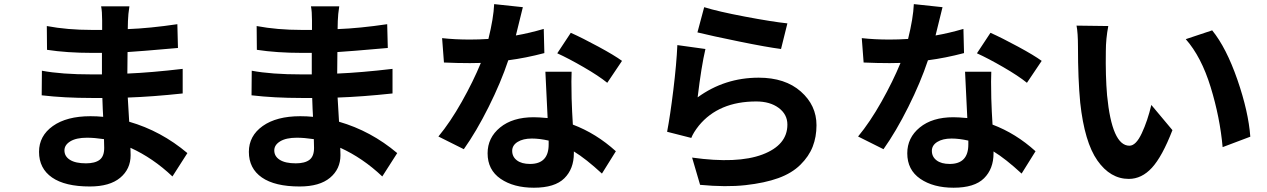

<svg xmlns="http://www.w3.org/2000/svg" viewBox="-20 -836 6040 915"><path d="M476.6 -130.9Q476.6 -156.2 475.6 -172.9Q429.7 -179.7 394.5 -179.7Q343.8 -179.7 315.4 -162.6Q287.1 -145.5 287.1 -119.1Q287.1 -90.8 313.5 -74.2Q339.8 -57.6 389.6 -57.6Q432.6 -57.6 454.6 -74.2Q476.6 -90.8 476.6 -130.9ZM873 -106.4 801.8 4.9Q709 -83 601.6 -131.8Q602.5 -119.1 602.5 -96.7Q602.5 -30.3 552.7 11.2Q502.9 52.7 408.2 52.7Q290 52.7 228 9.8Q166 -33.2 166 -112.3Q166 -188.5 231.9 -235.4Q297.9 -282.2 411.1 -282.2Q442.4 -282.2 471.7 -279.3Q469.7 -308.6 467.8 -369.1H417Q287.1 -369.1 178.7 -381.8L179.7 -499Q272.5 -481.4 418.9 -481.4H465.8V-584H418.9Q298.8 -584 204.1 -598.6L203.1 -711.9Q300.8 -693.4 418 -693.4H466.8V-738.3Q466.8 -782.2 461.9 -805.7H596.7Q590.8 -768.6 589.8 -736.3L588.9 -697.3Q693.4 -701.2 825.2 -720.7L828.1 -607.4Q639.6 -590.8 587.9 -587.9L586.9 -485.4Q701.2 -490.2 850.6 -507.8V-390.6Q705.1 -375 588.9 -371.1Q593.8 -287.1 595.7 -255.9Q748 -211.9 873 -106.4Z M1476.6 -130.9Q1476.6 -156.2 1475.6 -172.9Q1429.7 -179.7 1394.5 -179.7Q1343.8 -179.7 1315.4 -162.6Q1287.1 -145.5 1287.1 -119.1Q1287.1 -90.8 1313.5 -74.2Q1339.8 -57.6 1389.6 -57.6Q1432.6 -57.6 1454.6 -74.2Q1476.6 -90.8 1476.6 -130.9ZM1873 -106.4 1801.8 4.9Q1709 -83 1601.6 -131.8Q1602.5 -119.1 1602.5 -96.7Q1602.5 -30.3 1552.7 11.2Q1502.9 52.7 1408.2 52.7Q1290 52.7 1228 9.8Q1166 -33.2 1166 -112.3Q1166 -188.5 1231.9 -235.4Q1297.9 -282.2 1411.1 -282.2Q1442.4 -282.2 1471.7 -279.3Q1469.7 -308.6 1467.8 -369.1H1417Q1287.1 -369.1 1178.7 -381.8L1179.7 -499Q1272.5 -481.4 1418.9 -481.4H1465.8V-584H1418.9Q1298.8 -584 1204.1 -598.6L1203.1 -711.9Q1300.8 -693.4 1418 -693.4H1466.8V-738.3Q1466.8 -782.2 1461.9 -805.7H1596.7Q1590.8 -768.6 1589.8 -736.3L1588.9 -697.3Q1693.4 -701.2 1825.2 -720.7L1828.1 -607.4Q1639.6 -590.8 1587.9 -587.9L1586.9 -485.4Q1701.2 -490.2 1850.6 -507.8V-390.6Q1705.1 -375 1588.9 -371.1Q1593.8 -287.1 1595.7 -255.9Q1748 -211.9 1873 -106.4Z M2944.3 -545.9 2874 -441.4Q2833 -474.6 2761.2 -516.1Q2689.5 -557.6 2635.7 -582L2700.2 -679.7Q2754.9 -655.3 2831.5 -613.8Q2908.2 -572.3 2944.3 -545.9ZM2571.3 -698.2 2574.2 -583Q2485.4 -559.6 2402.3 -548.8Q2367.2 -443.4 2308.6 -326.2Q2250 -209 2190.4 -125L2069.3 -185.5Q2126 -253.9 2180.7 -351.1Q2235.4 -448.2 2271.5 -536.1Q2254.9 -535.2 2219.7 -535.2Q2160.2 -535.2 2095.7 -538.1L2086.9 -654.3Q2147.5 -647.5 2218.8 -647.5Q2261.7 -647.5 2307.6 -650.4Q2332 -749 2335 -816.4L2471.7 -801.8Q2446.3 -698.2 2438.5 -667Q2501 -677.7 2571.3 -698.2ZM2594.7 -147.5V-166Q2550.8 -175.8 2514.6 -175.8Q2472.7 -175.8 2446.8 -159.7Q2420.9 -143.6 2420.9 -117.2Q2420.9 -88.9 2443.4 -71.8Q2465.8 -54.7 2505.9 -54.7Q2594.7 -54.7 2594.7 -147.5ZM2579.1 -494.1H2704.1Q2702.1 -463.9 2704.1 -367.2Q2706.1 -302.7 2710 -242.2Q2821.3 -200.2 2915 -115.2L2848.6 -8.8Q2772.5 -79.1 2714.8 -114.3V-105.5Q2714.8 -31.2 2669.4 13.7Q2624 58.6 2524.4 58.6Q2427.7 58.6 2365.7 16.1Q2303.7 -26.4 2303.7 -105.5Q2303.7 -179.7 2363.3 -228.5Q2422.9 -277.3 2523.4 -277.3Q2546.9 -277.3 2589.8 -273.4Q2589.8 -285.2 2579.1 -494.1Z M3303.7 -681.6 3335.9 -801.8Q3401.4 -781.2 3530.3 -756.8Q3659.2 -732.4 3732.4 -724.6L3702.1 -602.5Q3633.8 -611.3 3502.4 -638.2Q3371.1 -665 3303.7 -681.6ZM3341.8 -602.5Q3322.3 -519.5 3304.7 -372.1Q3433.6 -465.8 3595.7 -465.8Q3721.7 -465.8 3796.4 -399.9Q3871.1 -334 3871.1 -239.3Q3871.1 -183.6 3853 -137.2Q3835 -90.8 3794.4 -50.8Q3753.9 -10.7 3689.5 12.7Q3625 36.1 3532.2 46.4Q3439.5 56.6 3316.4 44.9L3278.3 -85Q3494.1 -54.7 3613.3 -99.6Q3732.4 -144.5 3732.4 -242.2Q3732.4 -291 3690.9 -321.8Q3649.4 -352.5 3584 -352.5Q3405.3 -352.5 3310.5 -237.3Q3284.2 -204.1 3274.4 -178.7L3159.2 -208Q3173.8 -284.2 3189 -408.2Q3204.1 -532.2 3208 -621.1Z M4944.3 -545.9 4874 -441.4Q4833 -474.6 4761.2 -516.1Q4689.5 -557.6 4635.7 -582L4700.2 -679.7Q4754.9 -655.3 4831.5 -613.8Q4908.2 -572.3 4944.3 -545.9ZM4571.3 -698.2 4574.2 -583Q4485.4 -559.6 4402.3 -548.8Q4367.2 -443.4 4308.6 -326.2Q4250 -209 4190.4 -125L4069.3 -185.5Q4126 -253.9 4180.7 -351.1Q4235.4 -448.2 4271.5 -536.1Q4254.9 -535.2 4219.7 -535.2Q4160.2 -535.2 4095.7 -538.1L4086.9 -654.3Q4147.5 -647.5 4218.8 -647.5Q4261.7 -647.5 4307.6 -650.4Q4332 -749 4335 -816.4L4471.7 -801.8Q4446.3 -698.2 4438.5 -667Q4501 -677.7 4571.3 -698.2ZM4594.7 -147.5V-166Q4550.8 -175.8 4514.6 -175.8Q4472.7 -175.8 4446.8 -159.7Q4420.9 -143.6 4420.9 -117.2Q4420.9 -88.9 4443.4 -71.8Q4465.8 -54.7 4505.9 -54.7Q4594.7 -54.7 4594.7 -147.5ZM4579.1 -494.1H4704.1Q4702.1 -463.9 4704.1 -367.2Q4706.1 -302.7 4710 -242.2Q4821.3 -200.2 4915 -115.2L4848.6 -8.8Q4772.5 -79.1 4714.8 -114.3V-105.5Q4714.8 -31.2 4669.4 13.7Q4624 58.6 4524.4 58.6Q4427.7 58.6 4365.7 16.1Q4303.7 -26.4 4303.7 -105.5Q4303.7 -179.7 4363.3 -228.5Q4422.9 -277.3 4523.4 -277.3Q4546.9 -277.3 4589.8 -273.4Q4589.8 -285.2 4579.1 -494.1Z M5261.7 -711.9Q5250 -651.4 5250 -591.8Q5248 -474.6 5255.9 -381.8Q5279.3 -141.6 5362.3 -141.6Q5393.6 -141.6 5421.4 -201.2Q5449.2 -260.7 5466.8 -335.9L5567.4 -215.8Q5518.6 -89.8 5469.7 -36.6Q5420.9 16.6 5359.4 16.6Q5271.5 16.6 5210 -70.8Q5148.4 -158.2 5127.9 -346.7Q5117.2 -458 5117.2 -614.3Q5117.2 -678.7 5110.4 -713.9ZM5756.8 -691.4Q5824.2 -608.4 5877 -456.1Q5929.7 -303.7 5938.5 -184.6L5806.6 -134.8Q5793.9 -276.4 5749.5 -420.9Q5705.1 -565.4 5630.9 -649.4Z"/></svg>

Font: Nasu
Style: Bold
Weight: 700
Designer: Ryoko NISHIZUKA (kana &amp; ideographs); Paul D. Hunt (Latin, Greek &amp; Cyrillic); Wenlong ZHANG (bopomofo); Sandoll C
Version: Version 2014.1215